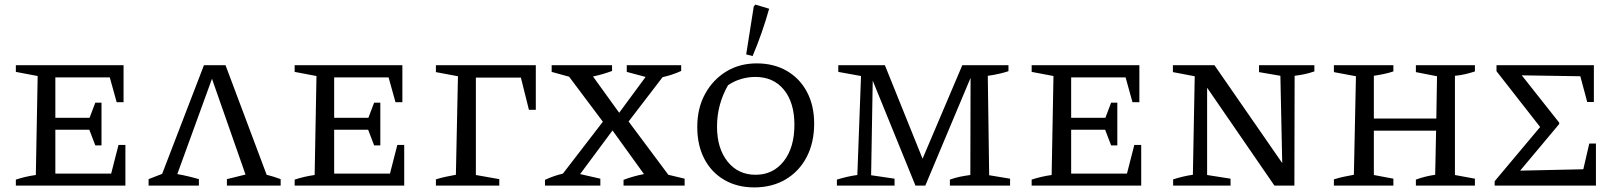

<svg xmlns="http://www.w3.org/2000/svg" viewBox="-20 -808 7058 836"><path d="M496 -177H526V0H49V-26Q92 -40 136 -46L144 -477L49 -495V-524H518V-363H488L458 -471H221V-295H370L395 -361H422V-175H395L369 -243H221V-52H464Z M627 0V-28L686 -51L868 -524H962L1141 -47Q1170 -40 1202 -28V0H968V-28L1049 -48L903 -465L752 -50Q775 -46 798.5 -40.5Q822 -35 846 -28V0Z M1710 -177H1740V0H1263V-26Q1306 -40 1350 -46L1358 -477L1263 -495V-524H1732V-363H1702L1672 -471H1435V-295H1584L1609 -361H1636V-175H1609L1583 -243H1435V-52H1678Z M1878 0V-27Q1900 -34 1921.5 -38.5Q1943 -43 1965 -47L1974 -476L1878 -494V-524H2313V-330H2283L2248 -470H2052V-46L2154 -28V0Z M2353 0V-25Q2392 -43 2431 -52L2605 -278L2458 -474L2382 -495V-524H2645V-499Q2605 -484 2562 -475L2676 -317L2791 -473L2709 -495V-524H2946V-499Q2906 -481 2865 -472L2717 -279L2890 -47L2961 -30V0H2695V-25Q2737 -41 2784 -50L2647 -240L2506 -50L2594 -30V0Z M3264 8Q3190 8 3134 -24.5Q3078 -57 3047 -116Q3016 -175 3016 -255Q3016 -337 3050 -399Q3084 -461 3142 -496.5Q3200 -532 3275 -532Q3350 -532 3406.5 -499Q3463 -466 3494 -407Q3525 -348 3525 -270Q3525 -187 3492.5 -124.5Q3460 -62 3401 -27Q3342 8 3264 8ZM3270 -47Q3346 -47 3392.5 -106Q3439 -165 3439 -265Q3439 -361 3393.5 -417Q3348 -473 3269 -473Q3239 -473 3208.5 -464.5Q3178 -456 3150 -437Q3102 -353 3102 -257Q3102 -162 3148 -104.5Q3194 -47 3270 -47ZM3257 -564 3229 -571 3262 -780 3269 -788 3329 -770Q3299 -663 3257 -564Z M4287 -45 4378 -30V0H4116V-26Q4138 -34 4160 -38.5Q4182 -43 4205 -46L4206 -469L4009 0H3966L3780 -457L3773 -45L3875 -30V0H3624V-26Q3647 -33 3668.5 -38Q3690 -43 3713 -46L3729 -477L3630 -495V-524H3833L3997 -117L4170 -524H4371V-498Q4353 -492 4329 -486.5Q4305 -481 4281 -478Z M4919 -177H4949V0H4472V-26Q4515 -40 4559 -46L4567 -477L4472 -495V-524H4941V-363H4911L4881 -471H4644V-295H4793L4818 -361H4845V-175H4818L4792 -243H4644V-52H4887Z M5462 -524H5703V-497Q5679 -489 5660 -485Q5641 -481 5617 -478L5616 0H5529L5236 -426V-46L5338 -30V0H5088V-27Q5110 -34 5131 -39Q5152 -44 5174 -47L5182 -476L5087 -494V-524H5268L5563 -98L5555 -478L5462 -494Z M5788 0V-27Q5810 -34 5831.5 -38.5Q5853 -43 5875 -47L5884 -476L5788 -494V-524H6047V-497Q6029 -491 6008.5 -486.5Q5988 -482 5962 -478V-292H6234L6237 -476L6145 -494V-524H6402V-497Q6384 -491 6361.5 -485.5Q6339 -480 6315 -478V-46L6402 -30V0H6145V-26Q6167 -34 6187.5 -39Q6208 -44 6229 -47L6233 -239H5962V-46L6047 -30V0Z M6900 -183H6929V0H6488V-19L6686 -255L6496 -498V-524H6920V-364H6891L6861 -476L6606 -480L6769 -274V-268L6599 -65L6874 -71Z"/></svg>

Font: Piazzolla SC
Style: Regular
Weight: 400
Designer: Juan Pablo del Peral
Foundry: Huerta Tipografica
Version: Version 1.330